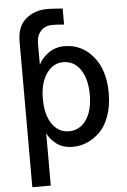

<svg xmlns="http://www.w3.org/2000/svg" viewBox="-65 -838 734 1114"><g transform="rotate(-5 302.0 -281.0)"><path d="M182.6 -275.4Q182.6 -181.6 219.7 -127.9Q256.8 -74.2 318.4 -74.2Q379.9 -74.2 418 -127.9Q456.1 -181.6 456.1 -275.4Q456.1 -366.2 418.9 -421.4Q381.8 -476.6 318.4 -476.6Q258.8 -476.6 220.7 -421.4Q182.6 -366.2 182.6 -275.4ZM77.1 230.5V-619.1Q77.1 -706.1 128.4 -749Q179.7 -792 255.9 -792Q271.5 -792 342.8 -787.1V-693.4Q301.8 -697.3 275.4 -697.3Q232.4 -697.3 207.5 -669.9Q182.6 -642.6 182.6 -600.6V-472.7Q198.2 -508.8 238.8 -538.6Q279.3 -568.4 334 -568.4Q433.6 -568.4 500 -489.3Q566.4 -410.2 566.4 -275.4Q566.4 -199.2 544.9 -140.6Q523.4 -82 488.8 -48.8Q454.1 -15.6 414.6 1Q375 17.6 334 17.6Q275.4 17.6 238.3 -10.3Q201.2 -38.1 184.6 -74.2V230.5Z"/></g></svg>

Font: Gothic A1 SemiBold
Style: Regular
Weight: 600
Version: Version 2.50